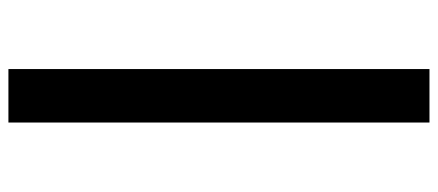

<svg xmlns="http://www.w3.org/2000/svg" viewBox="-312 -497 1040 456"><g transform="rotate(90 208.0 -269.0)"><path d="M144 -769V231H271V-769Z"/></g></svg>

Font: Noto Sans Myanmar ExtraCondensed ExtraBold
Style: Regular
Weight: 800
Width: 2
Designer: Monotype Design Team
Foundry: Monotype Imaging Inc.
Version: Version 2.107